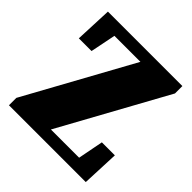

<svg xmlns="http://www.w3.org/2000/svg" viewBox="-176 -786 919 919"><g transform="rotate(45 284.0 -326.0)"><path d="M20 0V-50L318 -592H142L116 -463H30L38 -652H542V-602L244 -60H435L460 -189H548L540 0Z"/></g></svg>

Font: Source Serif Pro Black
Style: Regular
Weight: 900
Designer: Frank Grießhammer
Foundry: Adobe Systems Incorporated
Version: Version 3.001;hotconv 1.0.111;makeotfexe 2.5.65597